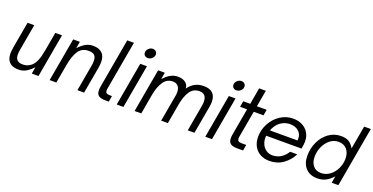

<svg xmlns="http://www.w3.org/2000/svg" viewBox="-27 -1528 4459 2294"><g transform="rotate(20 2203.0 -381.5)"><path d="M60 -77Q51 -103 51 -139Q51 -170 59 -220L118 -553H203L144 -220Q138 -186 138 -160Q138 -119 154 -96Q176 -65 234 -65Q296 -65 342 -106Q374 -135 394 -183.5Q414 -232 429 -317L471 -553H556L458 0H373L388 -86Q339 -35 297 -12.5Q255 10 207 10Q90 10 60 -77Z M600 0 698 -553H783L768 -467Q818 -520 860 -541.5Q902 -563 949 -563Q1026 -563 1065.5 -524.5Q1105 -486 1105 -412Q1105 -375 1097 -333L1038 0H953L1012 -333Q1018 -366 1018 -392Q1018 -442 995 -465Q972 -488 922 -488Q835 -488 791.5 -422.5Q748 -357 727 -236L685 0Z M1305 0Q1250 0 1222 -20Q1194 -40 1194 -91Q1194 -109 1199 -139L1309 -763H1394L1286 -152Q1282 -133 1282 -115Q1282 -94 1294 -84.5Q1306 -75 1338 -75H1365L1352 0Z M1538 0H1453L1551 -553H1636ZM1556 -699Q1556 -728 1579.5 -750.5Q1603 -773 1633 -773Q1657 -773 1672.5 -758Q1688 -743 1688 -721Q1688 -692 1664.5 -670Q1641 -648 1611 -648Q1587 -648 1571.5 -662.5Q1556 -677 1556 -699Z M1680 0 1778 -553H1863L1848 -467Q1898 -520 1940 -541.5Q1982 -563 2029 -563Q2085 -563 2122.5 -537Q2160 -511 2163 -461Q2234 -563 2357 -563Q2434 -563 2472 -525.5Q2510 -488 2510 -418Q2510 -386 2505 -360L2441 0H2356L2416 -340Q2420 -363 2420 -386Q2420 -436 2397 -462Q2374 -488 2330 -488Q2252 -488 2209 -424Q2166 -360 2147 -250L2103 0H2018L2078 -340Q2082 -361 2082 -383Q2082 -433 2058 -460.5Q2034 -488 1991 -488Q1916 -488 1872 -423Q1828 -358 1809 -250L1765 0Z M2664 0H2579L2677 -553H2762ZM2682 -699Q2682 -728 2705.5 -750.5Q2729 -773 2759 -773Q2783 -773 2798.5 -758Q2814 -743 2814 -721Q2814 -692 2790.5 -670Q2767 -648 2737 -648Q2713 -648 2697.5 -662.5Q2682 -677 2682 -699Z M2982 0Q2927 0 2899 -20Q2871 -40 2871 -91Q2871 -109 2876 -139L2936 -478H2847L2860 -553H2949L2986 -763H3071L3034 -553H3158L3145 -478H3021L2964 -156Q2959 -133 2959 -118Q2959 -96 2971.5 -85.5Q2984 -75 3015 -75H3072L3059 0Z M3172 -215Q3172 -306 3215 -386Q3258 -466 3332 -514.5Q3406 -563 3495 -563Q3558 -563 3608.5 -538Q3659 -513 3689 -465Q3719 -417 3719 -349Q3718 -317 3708 -260H3258Q3257 -252 3257 -235Q3257 -188 3275.5 -149.5Q3294 -111 3328.5 -88Q3363 -65 3408 -65Q3468 -65 3516.5 -97Q3565 -129 3593 -178H3684Q3641 -94 3567 -42Q3493 10 3395 10Q3327 10 3276.5 -18.5Q3226 -47 3199 -98Q3172 -149 3172 -215ZM3630 -335Q3631 -342 3631 -358Q3631 -417 3589 -452.5Q3547 -488 3483 -488Q3428 -488 3382 -462.5Q3336 -437 3305 -389Q3290 -365 3279 -335Z M3802 -206Q3802 -299 3840.5 -381.5Q3879 -464 3948 -513.5Q4017 -563 4105 -563Q4162 -563 4199.5 -542Q4237 -521 4269 -467L4321 -763H4406L4271 0H4186L4201 -86Q4151 -33 4106 -11.5Q4061 10 4003 10Q3909 10 3855.5 -48.5Q3802 -107 3802 -206ZM4243 -326Q4243 -399 4204 -443.5Q4165 -488 4099 -488Q4038 -488 3990 -449.5Q3942 -411 3915 -350Q3888 -289 3888 -223Q3888 -152 3924 -108.5Q3960 -65 4025 -65Q4085 -65 4135.5 -102Q4186 -139 4214.5 -199.5Q4243 -260 4243 -326Z"/></g></svg>

Font: Open Sauce One
Style: Italic
Weight: 400
Italic angle: -10°
Designer: Alfredo Marco Pradil
Foundry: Creative Sauce Fz LLC
Version: Version 1.477